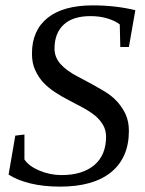

<svg xmlns="http://www.w3.org/2000/svg" viewBox="-20 -686 540 715"><path d="M37 -181 71 -185V-92Q88 -67 126 -51Q166 -34 209 -34Q288 -34 332 -72Q375 -109 375 -177Q375 -202 363 -222Q350 -243 332 -257Q310 -274 287 -286L236 -313Q212 -325 186 -342Q161 -358 142 -378Q124 -397 111 -425Q99 -450 99 -487Q99 -573 158 -620Q216 -666 326 -666Q410 -666 484 -648L460 -511H428L426 -595Q410 -608 381 -617Q352 -626 317 -626Q252 -626 218 -595Q183 -563 183 -505Q183 -473 205 -448Q228 -422 271 -400Q331 -369 367 -347Q396 -330 416 -308Q436 -286 448 -260Q460 -233 460 -199Q460 -99 394 -45Q328 9 204 9Q142 9 93 -3Q44 -15 12 -36Z"/></svg>

Font: Libra Serif Modern
Style: Italic
Weight: 400
Italic angle: -12°
Designer: Stefan Peev, Context Ltd
Foundry: Stefan Peev, Context Ltd
Version: Version 1.000